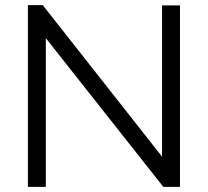

<svg xmlns="http://www.w3.org/2000/svg" viewBox="-20 -730 812 750"><path d="M159 -581 618 0H683V-709H613V-118L147 -710H89V0H159Z"/></svg>

Font: FIGSv2-sans-serif
Style: Regular
Weight: 400
Designer: Matt McInerney, Pablo Impallari, Rodrigo Fuenzalida,Mirko Velimirovic
Foundry: Matt McInerney, Pablo Impallari, Rodrigo Fuenzalida
Version: Version 4.021;hotconv 1.0.109;makeotfexe 2.5.65596